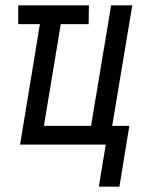

<svg xmlns="http://www.w3.org/2000/svg" viewBox="-20 -540 540 717"><path d="M349 157 375 0H55L129 -450H48V-520H312L311 -450H207L144 -70H320L395 -520H474L399 -70H463L426 157Z"/></svg>

Font: Iosevka Term Oblique
Style: Regular
Weight: 400
Italic angle: -9°
Monospace: yes
Designer: Belleve Invis
Foundry: Belleve Invis
Version: Version 31.4.0